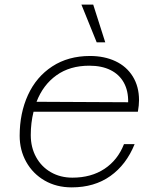

<svg xmlns="http://www.w3.org/2000/svg" viewBox="-20 -798 690 830"><path d="M65 -211Q65 -309 101 -387.5Q137 -466 206 -511Q275 -556 369 -556Q431 -556 479 -533.5Q527 -511 554 -467.5Q581 -424 581 -365Q581 -343 576 -315H125Q113 -267 113 -214Q113 -161 136 -119Q159 -77 200 -53.5Q241 -30 293 -30Q374 -30 431.5 -68Q489 -106 516 -175H562Q526 -86 457 -37Q388 12 290 12Q224 12 173 -17.5Q122 -47 93.5 -98Q65 -149 65 -211ZM534 -356Q535 -405 515.5 -440.5Q496 -476 458 -495Q420 -514 366 -514Q282 -514 224 -472.5Q166 -431 138 -358ZM398 -615 332 -778H383L435 -615Z"/></svg>

Font: Azeret Mono Thin
Style: Italic
Weight: 100
Italic angle: -12°
Designer: Martin Vácha
Foundry: Displaay
Version: Version 1.000; Glyphs 3.0.3, build 3074